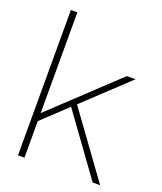

<svg xmlns="http://www.w3.org/2000/svg" viewBox="-134 -807 755 894"><g transform="rotate(20 243.5 -360.0)"><path d="M62 0H94V-181L217 -297L432 0H469L239 -317L455 -520H412L94 -221V-720H62Z"/></g></svg>

Font: Aspekta 100
Style: Regular
Weight: 100
Designer: Ivo Dolenc
Version: Version 2.000